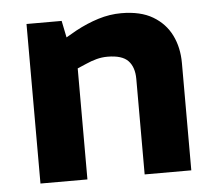

<svg xmlns="http://www.w3.org/2000/svg" viewBox="-43 -568 691 615"><g transform="rotate(-5 302.5 -260.5)"><path d="M63 0V-513H176L187 -459L220 -478Q257 -498 294 -509.5Q331 -521 368 -521Q430 -521 469.5 -497.5Q509 -474 528.5 -434.5Q548 -395 548 -345V0H398V-307Q398 -345 378.5 -365.5Q359 -386 312 -386Q294 -386 277 -381.5Q260 -377 242 -369L214 -357V0Z"/></g></svg>

Font: REM SemiBold
Style: Regular
Weight: 600
Designer: Octavio Pardo
Foundry: Ashler Design
Version: Version 1.005;gftools[0.9.28]